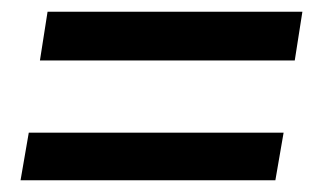

<svg xmlns="http://www.w3.org/2000/svg" viewBox="-20 -452 538 327"><path d="M48 -349 61 -432H495L482 -349ZM15 -145 29 -226H463L449 -145Z"/></svg>

Font: Nunito Sans 7pt Condensed
Style: Bold Italic
Weight: 700
Width: 3
Italic angle: -9°
Designer: Vernon Adams
Foundry: Vernon Adams
Version: Version 3.101;gftools[0.9.27]